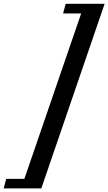

<svg xmlns="http://www.w3.org/2000/svg" viewBox="-52 -832 584 1036"><path d="M512.5 -811.5 171 184.5H-32L-18.5 133H79.5L386 -759.5H288.5L302.5 -811.5Z"/></svg>

Font: Libre Caslon Condensed
Style: Italic
Weight: 400
Italic angle: -22.583°
Designer: Pablo Impallari, Rodrigo Fuenzalida, Katja Schimmel, Ertekin Erdin
Foundry: Pablo Impallari, Rodrigo Fuenzalida
Version: Version 2.000;gftools[0.9.33]